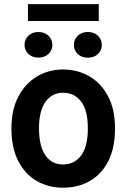

<svg xmlns="http://www.w3.org/2000/svg" viewBox="-20 -883 601 913"><path d="M280.5 9.6Q210.2 9.6 154.5 -22.5Q98.7 -54.7 66.6 -117.5Q34.4 -180.4 34.4 -272.7Q34.4 -361.2 67.3 -423.7Q100.1 -486.2 155.9 -519.4Q211.6 -552.6 279.8 -552.6Q348.4 -552.6 404.5 -520.2Q460.6 -487.9 493.8 -425.4Q527 -362.9 527 -272.7Q527 -179.3 494.7 -116.5Q462.4 -53.6 406.6 -22Q350.9 9.6 280.5 9.6ZM279.8 -100.9Q333.8 -100.9 365.8 -143.5Q397.7 -186.1 397.7 -272.7Q397.7 -359.4 365.2 -400.7Q332.7 -442.1 279.8 -442.1Q227.6 -442.1 196.6 -399.3Q165.5 -356.5 165.5 -272.7Q165.5 -188.9 195.5 -144.9Q225.5 -100.9 279.8 -100.9ZM449.6 -863.3V-783H112.9V-863.3ZM96.6 -669.7Q96.6 -695.7 114.9 -713.2Q133.2 -730.8 162.6 -730.8Q192.1 -730.8 210.6 -713.2Q229 -695.7 229 -669.7Q229 -644.2 210.6 -626.6Q192.1 -609 162.6 -609Q133.2 -609 114.9 -626.6Q96.6 -644.2 96.6 -669.7ZM331.3 -669.4Q331.3 -695.3 349.8 -713.1Q368.3 -730.8 397.7 -730.8Q427.2 -730.8 445.7 -713.1Q464.1 -695.3 464.1 -669.4Q464.1 -643.8 445.7 -626.2Q427.2 -608.7 397.7 -608.7Q368.3 -608.7 349.8 -626.2Q331.3 -643.8 331.3 -669.4Z"/></svg>

Font: Interface
Style: Bold
Weight: 700
Designer: Rasmus Andersson
Foundry: rsms
Version: Version 1.8